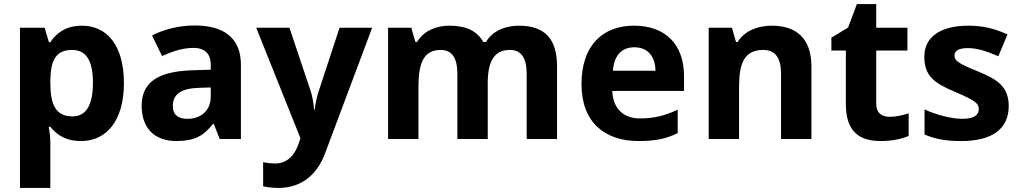

<svg xmlns="http://www.w3.org/2000/svg" viewBox="-20 -775 5007 942"><path d="M382 -649C303 -649 256 -612 227 -568H220L199 -639H78V147H227V-73C227 -99 224 -127 219 -153H227C256 -117 299 -83 378 -83C501 -83 588 -181 588 -367C588 -552 505 -649 382 -649ZM334 -530C404 -530 436 -476 436 -369C436 -262 404 -204 336 -204C253 -204 227 -262 227 -368V-384C229 -482 256 -530 334 -530Z M935 -650C858 -650 784 -631 726 -601L775 -500C826 -523 876 -540 929 -540C982 -540 1014 -514 1014 -457V-433L919 -430C756 -424 675 -372 675 -256C675 -138 747 -83 844 -83C935 -83 978 -108 1025 -167H1029L1058 -93H1162V-457C1162 -587 1081 -650 935 -650ZM956 -344 1014 -346V-301C1014 -231 964 -192 900 -192C857 -192 828 -209 828 -255C828 -307 860 -341 956 -344Z M1237 -639 1454 -97 1445 -70C1427 -17 1392 27 1330 27C1307 27 1285 24 1271 21V139C1289 143 1313 147 1347 147C1451 147 1533 90 1575 -23L1806 -639H1646L1545 -332C1535 -302 1528 -272 1524 -237H1521C1518 -272 1513 -302 1503 -332L1400 -639Z M2525 -649C2462 -649 2397 -625 2364 -569H2351C2321 -624 2265 -649 2185 -649C2122 -649 2059 -625 2026 -569H2018L1998 -639H1884V-93H2033V-350C2033 -466 2059 -530 2142 -530C2198 -530 2224 -490 2224 -412V-93H2373V-367C2373 -472 2403 -530 2482 -530C2538 -530 2564 -490 2564 -412V-93H2713V-449C2713 -589 2649 -649 2525 -649Z M3091 -649C2937 -649 2833 -553 2833 -362C2833 -173 2949 -83 3113 -83C3197 -83 3251 -95 3305 -122V-237C3244 -208 3190 -194 3120 -194C3036 -194 2987 -245 2984 -329H3336V-401C3336 -560 3242 -649 3091 -649ZM3092 -543C3162 -543 3195 -494 3196 -428H2987C2993 -507 3034 -543 3092 -543Z M3767 -649C3699 -649 3634 -625 3599 -569H3591L3571 -639H3457V-93H3606V-350C3606 -466 3633 -530 3724 -530C3785 -530 3812 -490 3812 -412V-93H3961V-449C3961 -589 3884 -649 3767 -649Z M4344 -202C4305 -202 4279 -222 4279 -264V-527H4432V-639H4279V-755H4184L4141 -640L4059 -590V-527H4130V-264C4130 -123 4203 -83 4301 -83C4357 -83 4406 -94 4438 -108V-219C4407 -209 4377 -202 4344 -202Z M4929 -255C4929 -352 4870 -387 4777 -425C4681 -464 4663 -477 4663 -503C4663 -527 4685 -539 4729 -539C4778 -539 4824 -522 4878 -499L4923 -606C4858 -636 4799 -649 4731 -649C4600 -649 4515 -598 4515 -497C4515 -404 4561 -368 4664 -325C4770 -280 4782 -266 4782 -239C4782 -211 4759 -192 4701 -192C4649 -192 4575 -211 4516 -238V-115C4571 -92 4620 -83 4696 -83C4850 -83 4929 -144 4929 -255Z"/></svg>

Font: Noto Sans Kannada UI
Style: Bold
Weight: 700
Designer: Jelle Bosma - Monotype Design Team
Foundry: Monotype Imaging Inc.
Version: Version 2.005